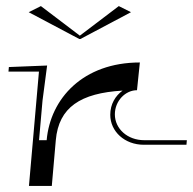

<svg xmlns="http://www.w3.org/2000/svg" viewBox="-20 -610 633 630"><path d="M134.6 -395 9.1 -390 7.8 -375H107.8L75 0H150L163.1 -150C172.6 -258 244.2 -304.6 382.2 -312.7C358.6 -295.7 341.8 -268.1 341.8 -233.5C341.8 -178.4 389.3 -135 451.8 -135H591.8L593.1 -150H453.1C398.4 -150 356.9 -187.4 356.9 -234.8C356.9 -279.1 391.5 -314 429.5 -314L438.9 -405C252.9 -405 145.1 -287 133.1 -150H108.1L119.5 -280ZM240.2 -482H243.8L409.8 -570L369.8 -590L242 -493L114.2 -590L74.2 -570Z"/></svg>

Font: Galberik
Style: Regular
Weight: 400
Designer: Gluk
Foundry: Gluk
Version: Version 0.50